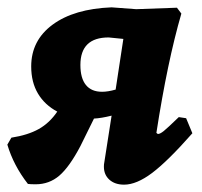

<svg xmlns="http://www.w3.org/2000/svg" viewBox="-31 -491 549 523"><path d="M493 -128Q426 -52 383.5 -20Q341 12 307 12Q282 12 267 -1.5Q252 -15 252 -37Q252 -44 253 -48L273 -176Q245 -169 225 -168L188 -93Q158 -36 130.5 -12.5Q103 11 66 11Q52 11 45 10Q6 -40 -11 -97L0 -116Q45 -123 74.5 -139.5Q104 -156 125 -187Q91 -205 72.5 -236Q54 -267 54 -310Q54 -381 112.5 -424Q171 -467 273 -471L340 -466L451 -470L463 -454Q425 -323 395 -129L399 -126Q405 -126 415 -134Q425 -142 456 -172L476 -169ZM247 -241Q263 -241 284 -247L305 -385L265 -389Q188 -389 188 -314Q188 -278 203 -259.5Q218 -241 247 -241Z"/></svg>

Font: Alegreya ExtraBold
Style: Italic
Weight: 800
Italic angle: -7°
Designer: Juan Pablo del Peral
Foundry: Huerta Tipografica
Version: Version 2.007; ttfautohint (v1.6)